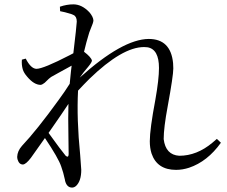

<svg xmlns="http://www.w3.org/2000/svg" viewBox="-20 -808 1040 878"><path d="M293.9 -102.5Q293.9 -121.1 293 -175.8Q291 -278.3 293 -333Q269.5 -296.9 202.1 -200.2Q259.8 -120.1 280.3 -95.7Q293 -85 293.9 -102.5ZM971.7 -172.9 990.2 -155.3Q928.7 -69.3 844.7 -41Q814.5 -31.2 785.2 -31.2Q698.2 -31.2 672.9 -106.4Q665 -131.8 665 -162.1Q665 -216.8 690.4 -351.6Q707 -445.3 707 -497.1Q707 -583 654.3 -591.8Q646.5 -592.8 638.7 -592.8Q539.1 -592.8 388.7 -447.3Q362.3 -420.9 336.9 -393.6Q330.1 -264.6 346.7 -98.6Q351.6 -34.2 351.6 -31.2Q351.6 19.5 328.1 42Q319.3 49.8 309.6 49.8Q285.2 49.8 277.3 17.6Q277.3 16.6 277.3 15.6Q269.5 -20.5 259.8 -46.9Q247.1 -85 185.5 -176.8L121.1 -85.9Q98.6 -56.6 85 -55.7Q67.4 -55.7 60.5 -78.1Q58.6 -85 58.6 -90.8Q59.6 -117.2 80.1 -140.6Q148.4 -212.9 248 -350.6Q277.3 -390.6 298.8 -424.8Q305.7 -497.1 307.6 -507.8Q287.1 -497.1 247.1 -474.6Q223.6 -460.9 213.9 -456.1Q208 -453.1 184.6 -429.7Q173.8 -420.9 166 -419.9Q135.7 -419.9 104.5 -457Q88.9 -474.6 84 -491.2Q78.1 -511.7 80.1 -535.2L97.7 -540Q121.1 -494.1 146.5 -493.2Q177.7 -493.2 298.8 -555.7Q308.6 -560.5 315.4 -564.5Q330.1 -687.5 331.1 -709Q331.1 -732.4 316.4 -739.3Q312.5 -741.2 307.6 -743.2Q273.4 -753.9 254.9 -756.8L253.9 -777.3Q285.2 -788.1 315.4 -788.1Q354.5 -788.1 388.7 -752Q406.2 -731.4 407.2 -714.8Q407.2 -705.1 394.5 -675.8Q387.7 -660.2 383.8 -644.5Q376 -620.1 364.3 -571.3Q396.5 -546.9 400.4 -531.2Q400.4 -523.4 382.8 -502Q378.9 -498 377 -495.1Q363.3 -479.5 344.7 -453.1Q540 -628.9 660.2 -629.9Q760.7 -629.9 771.5 -519.5Q772.5 -507.8 772.5 -495.1Q772.5 -461.9 747.1 -323.2Q728.5 -223.6 728.5 -171.9Q737.3 -99.6 799.8 -95.7Q879.9 -95.7 951.2 -155.3Q961.9 -164.1 971.7 -172.9Z"/></svg>

Font: GenYoMin JP Regular
Style: Regular
Weight: 400
Version: Version 1.001;PS 1;hotconv 16.6.51;makeotf.lib2.5.65220 DEVE